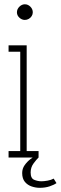

<svg xmlns="http://www.w3.org/2000/svg" viewBox="-20 -735 284 896"><path d="M96 -642Q82 -642 70.5 -652.5Q59 -663 59 -677.5Q59 -692.5 70.5 -703.8Q82 -715 96 -715Q110.5 -715 121.8 -703.8Q133 -692.5 133 -677.5Q133 -668 127.8 -659.8Q122.5 -651.5 114 -646.8Q105.5 -642 96 -642ZM20 0V-30H74.5V-493.5H20V-523.5H104.5V-30H160V0ZM165 141.5Q147 141.5 128 135.2Q109 129 96.2 113.8Q83.5 98.5 83.5 72.5Q83.5 52 95 35.8Q106.5 19.5 121.8 7.8Q137 -4 148 -9.5L160 0Q150 9.5 136.5 27.8Q123 46 123 70Q123 97.5 139.8 104.2Q156.5 111 173.5 111Q185 111 202 108Q219 105 230.5 98.5L243.5 119.5Q232.5 127.5 211.8 134.5Q191 141.5 165 141.5Z"/></svg>

Font: Imbue Thin
Style: Regular
Weight: 100
Designer: Tyler Finck
Foundry: Etcetera Type Company
Version: Version 1.102